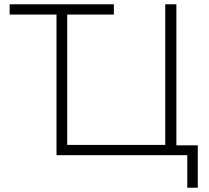

<svg xmlns="http://www.w3.org/2000/svg" viewBox="-20 -725 975 897"><path d="M855 152V0H244V-657H25V-705H512V-657H294V-48H752V-705H804V-46H904V152Z"/></svg>

Font: Nunito Sans 7pt ExtraLight
Style: Regular
Weight: 250
Designer: Vernon Adams
Foundry: Vernon Adams
Version: Version 3.101;gftools[0.9.27]